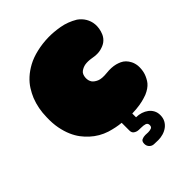

<svg xmlns="http://www.w3.org/2000/svg" viewBox="-267 -850 1228 1228"><g transform="rotate(-45 347.5 -236.0)"><path d="M497 -426Q466 -431 441 -427Q420 -423 402 -410Q384 -397 382 -365Q381 -341 393 -323Q404 -308 428 -297.5Q452 -287 500 -292Q545 -297 581 -288Q596 -284 611.5 -277Q627 -270 639.5 -257.5Q652 -245 661.5 -226.5Q671 -208 674 -183Q676 -153 669 -125Q663 -101 646.5 -74Q630 -47 595 -28Q578 -18 553 -11Q532 -4 501.5 1Q471 6 432 7V41Q456 41 477.5 48Q499 55 515.5 67.5Q532 80 542 98.5Q552 117 552 141Q552 167 541.5 186.5Q531 206 513.5 219Q496 232 474 238.5Q452 245 430 245Q421 245 412 244.5Q403 244 394 244Q375 244 362 231Q349 218 349 199Q349 176 363 169.5Q377 163 394 163Q399 163 405.5 163.5Q412 164 419 164Q434 164 446.5 159.5Q459 155 459 138Q459 122 445 116Q430 111 407 111Q384 111 375.5 109Q367 107 360 103Q342 94 342 72V1Q319 -1 294.5 -6Q270 -11 243 -19Q181 -39 133 -83Q112 -102 92.5 -127.5Q73 -153 58 -187.5Q43 -222 34.5 -266Q26 -310 28 -364Q29 -442 56 -510Q68 -539 86.5 -568.5Q105 -598 133.5 -624Q162 -650 200.5 -671Q239 -692 291 -704Q342 -716 397 -717Q443 -718 498.5 -708.5Q554 -699 606 -668Q633 -649 649 -622Q656 -610 661 -595.5Q666 -581 667.5 -564Q669 -547 666 -527Q663 -507 653 -484Q642 -461 622 -446Q605 -433 574.5 -425Q544 -417 497 -426Z"/></g></svg>

Font: Sniglet
Style: ExtraBold
Weight: 800
Version: Version 2.000; ttfautohint (v0.95) -l 8 -r 50 -G 200 -x 14 -